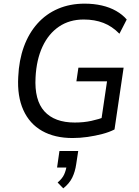

<svg xmlns="http://www.w3.org/2000/svg" viewBox="-20 -748 760 1053"><path d="M378 9Q280 9 211 -30Q142 -69 108 -144.5Q74 -220 80 -326Q84 -418 111 -492Q138 -566 185.5 -619Q233 -672 298.5 -700Q364 -728 444 -728Q494 -728 538 -718Q582 -708 617 -688Q652 -668 675 -641L635 -563Q595 -604 547 -622.5Q499 -641 439 -641Q361 -641 303.5 -602Q246 -563 213 -492Q180 -421 175 -324Q168 -199 223.5 -137.5Q279 -76 390 -76Q439 -76 480.5 -85Q522 -94 559 -108L531 -59L567 -302H399L410 -377H658L608 -38Q579 -23 540.5 -13Q502 -3 460.5 3Q419 9 378 9ZM327 285 296 253Q322 231 332 208.5Q342 186 346 159L363 171H293L306 80H409L398 152Q392 194 376 226.5Q360 259 327 285Z"/></svg>

Font: Nunitoga
Style: Medium Italic
Weight: 500
Italic angle: -9°
Designer: Vernon Adams
Foundry: Vernon Adams
Version: Version 1.0